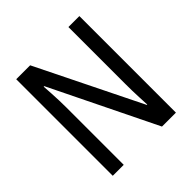

<svg xmlns="http://www.w3.org/2000/svg" viewBox="-189 -859 1004 1004"><g transform="rotate(-45 313.0 -357.0)"><path d="M547 0H444L158 -585H154Q156 -559 157.5 -532Q159 -505 160 -478.5Q161 -452 161 -426V0H80V-714H183L468 -136H471Q470 -161 468.5 -188.5Q467 -216 466.5 -243.5Q466 -271 466 -293V-714H547Z"/></g></svg>

Font: Noto Sans Thai Condensed
Style: Regular
Weight: 400
Width: 3
Designer: Monotype Design Team
Foundry: Monotype Imaging Inc.
Version: Version 2.002